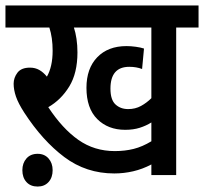

<svg xmlns="http://www.w3.org/2000/svg" viewBox="-20 -642 748 704"><path d="M626 -541V0H535V-39Q503 -22 468.5 -14Q434 -6 399 -6Q296 -6 216 -66Q136 -126 69 -229Q47 -263 38.5 -288Q30 -313 30 -335Q30 -357 44 -375.5Q58 -394 90 -394Q109 -394 124 -385.5Q139 -377 152 -361Q173 -398 173 -456Q173 -504 161 -541H0V-622H708V-541ZM450 -242Q476 -242 497 -253.5Q518 -265 535 -282V-541H251Q257 -523 260.5 -499.5Q264 -476 264 -450Q264 -374 234 -325Q204 -276 157 -249Q209 -170 267.5 -129Q326 -88 401 -88Q438 -88 470 -96Q502 -104 535 -124V-193Q516 -181 492.5 -173.5Q469 -166 439 -166Q376 -166 336.5 -205.5Q297 -245 297 -320Q297 -391 336.5 -432Q376 -473 444 -473Q460 -473 478 -470.5Q496 -468 508 -464L501 -389Q480 -397 454 -397Q385 -397 385 -317Q385 -276 403.5 -259Q422 -242 450 -242ZM62 -18Q62 -44 77 -61Q92 -78 118 -78Q143 -78 158 -61Q173 -44 173 -18Q173 9 158 25.5Q143 42 118 42Q92 42 77 25.5Q62 9 62 -18Z"/></svg>

Font: Noto Sans Devanagari UI Condensed Medium
Style: Regular
Weight: 500
Width: 3
Designer: Jelle Bosma - Monotype Design Team
Foundry: Monotype Imaging Inc.
Version: Version 2.003